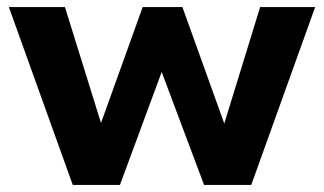

<svg xmlns="http://www.w3.org/2000/svg" viewBox="-20 -521 913 541"><path d="M185 0 5 -501H163L266 -170H263L382 -501H494L613 -170H611L713 -501H868L688 0H555L427 -341H444L318 0Z"/></svg>

Font: Nunito Sans 8pt ExtraBold
Style: Regular
Weight: 800
Version: Version 3.101;gftools[0.9.27]